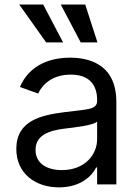

<svg xmlns="http://www.w3.org/2000/svg" viewBox="-20 -804 604 837"><path d="M237.2 12.8C332.4 12.8 382.1 -38.4 399.1 -73.9H403.4V0H487.2V-359.4C487.2 -532.7 355.1 -552.6 285.5 -552.6C203.1 -552.6 109.4 -524.1 66.8 -424.7L146.3 -396.3C164.8 -436.1 208.5 -478.7 288.4 -478.7C365.4 -478.7 403.4 -437.9 403.4 -367.9V-365.1C403.4 -324.6 362.2 -328.1 262.8 -315.3C161.6 -302.2 51.1 -279.8 51.1 -154.8C51.1 -48.3 133.5 12.8 237.2 12.8ZM250 -62.5C183.2 -62.5 134.9 -92.3 134.9 -150.6C134.9 -214.5 193.2 -234.4 258.5 -242.9C294 -247.2 389.2 -257.1 403.4 -274.1V-197.4C403.4 -129.3 349.4 -62.5 250 -62.5ZM331.7 -619.3H404.8L351.6 -784.1H245ZM181.1 -619.3H255L168.3 -784.1H63.9Z"/></svg>

Font: Karasuma Gothic
Style: Regular
Weight: 400
Designer: Rasmus Andersson, Ryoko Nishizuka
Foundry: Genbu
Version: Version 1.00